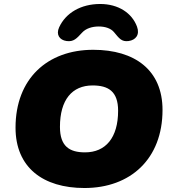

<svg xmlns="http://www.w3.org/2000/svg" viewBox="-20 -932 860 964"><path d="M404 12C635 12 796 -134 796 -380C796 -580 657 -682 448 -682C218 -682 58 -537 58 -291C58 -91 196 12 404 12ZM407 -167C329 -167 281 -197 281 -295C281 -431 342 -503 445 -503C523 -503 573 -474 573 -376C573 -240 510 -167 407 -167ZM314 -726C350 -721 365 -739 392 -768C411 -789 442 -799 476 -799C509 -799 537 -789 552 -771C578 -740 590 -721 626 -726C661 -731 683 -757 668 -798C643 -866 575 -912 483 -912C386 -912 310 -867 277 -795C260 -758 279 -731 314 -726Z"/></svg>

Font: SN Pro Black
Style: Italic
Weight: 900
Italic angle: -9°
Designer: Tobias Whetton
Foundry: Supernotes
Version: Version 1.001;Glyphs 3.2 (3249)